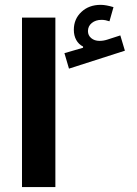

<svg xmlns="http://www.w3.org/2000/svg" viewBox="-20 -756 554 776"><path d="M438.7 -727.2Q424.5 -731.4 411.6 -733.9Q398.7 -736.4 386.9 -736.4Q339.4 -736.4 308.9 -707.7Q278.4 -679.1 278.4 -635.6Q278.4 -612 288.2 -594.4Q297.9 -576.7 315.7 -567.9V-563L240.4 -541.2L258.8 -478.6L484.8 -551.1L466.3 -612.9L413.8 -595.9Q398 -590.8 382.2 -590.8Q361.9 -590.8 348.7 -601.9Q335.5 -612.9 335.5 -630.4Q335.5 -650.4 351.1 -663.1Q366.8 -675.8 390.6 -675.8Q398.9 -675.8 406.8 -674.2Q414.8 -672.6 422.4 -669.9ZM203.8 0V-684.9H68.9V0Z"/></svg>

Font: Estedad VF
Style: Regular
Weight: 100
Designer: Amin Abedi
Version: Version 7.3